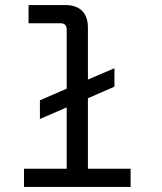

<svg xmlns="http://www.w3.org/2000/svg" viewBox="-20 -740 640 760"><path d="M75 0V-72H244V-315L138 -269V-343L244 -389V-623Q244 -648 219 -648H93V-720H239Q282 -720 305 -697Q328 -674 328 -631V-425L433 -470V-397L328 -351V-72H497V0Z"/></svg>

Font: DM Mono
Style: Regular
Weight: 400
Designer: Colophon Foundry
Foundry: Colophon Foundry
Version: Version 1.000; ttfautohint (v1.8.2.53-6de2)